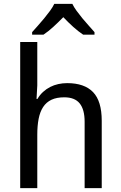

<svg xmlns="http://www.w3.org/2000/svg" viewBox="-20 -978 629 998"><path d="M419.9 0V-345.2Q419.9 -408.7 394.3 -440.4Q368.7 -472.2 314 -472.2Q274.4 -472.2 247.6 -459.5Q220.7 -446.8 204.3 -421.9Q188 -397 180.9 -360.8Q173.8 -324.7 173.8 -277.8V0H85V-759.8H173.8V-534.2L169.9 -463.9H174.8Q187 -484.9 203.9 -500.2Q220.7 -515.6 240.7 -525.9Q260.7 -536.1 283.2 -541Q305.7 -545.9 329.1 -545.9Q418.5 -545.9 463.6 -499.3Q508.8 -452.6 508.8 -350.1V0ZM471.2 -797.9H412.1Q387.2 -814.5 360.8 -838.1Q334.5 -861.8 309.1 -888.7Q282.7 -861.8 256.8 -838.1Q231 -814.5 206.1 -797.9H147V-811Q159.7 -825.2 176.3 -843.8Q192.9 -862.3 209.2 -882.1Q225.6 -901.9 240 -921.6Q254.4 -941.4 262.2 -958H356Q363.8 -941.4 378.2 -921.6Q392.6 -901.9 408.9 -882.1Q425.3 -862.3 442.1 -843.8Q459 -825.2 471.2 -811Z"/></svg>

Font: Genotype
Style: Regular
Weight: 400
Foundry: Ascender Corporation
Version: Version 1.00